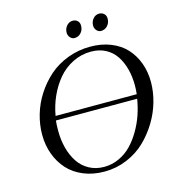

<svg xmlns="http://www.w3.org/2000/svg" viewBox="-126 -992 1028 1109"><g transform="rotate(-15 387.5 -437.0)"><path d="M68.8 -291Q68.8 -351.1 86.4 -411.1Q104 -471.2 138.7 -524.9Q173.3 -578.6 220.7 -620.4Q268.1 -662.1 332.3 -686.5Q396.5 -710.9 467.8 -710.9Q535.2 -710.9 590.1 -689Q645 -667 680.7 -628.2Q716.3 -589.4 735.6 -536.9Q754.9 -484.4 754.9 -422.9Q754.9 -365.7 738 -305.7Q721.2 -245.6 687.3 -189.7Q653.3 -133.8 607.2 -89.6Q561 -45.4 497.3 -18.8Q433.6 7.8 362.8 7.8Q294.4 7.8 238.3 -15.4Q182.1 -38.6 145.5 -79.1Q108.9 -119.6 88.9 -173.8Q68.8 -228 68.8 -291ZM164.1 -289.1Q164.1 -233.9 176.8 -185.8Q189.5 -137.7 214.1 -100.1Q238.8 -62.5 278.3 -40.8Q317.9 -19 368.2 -19Q415 -19 457.3 -38.6Q499.5 -58.1 531 -90.6Q562.5 -123 587.9 -166.3Q613.3 -209.5 629.2 -255.6Q645 -301.8 652.8 -350.1H167Q164.1 -326.2 164.1 -289.1ZM171.9 -376H657.2Q660.2 -401.9 660.2 -428.2Q660.2 -481 648.2 -526.4Q636.2 -571.8 612.8 -606.9Q589.4 -642.1 551.5 -662.1Q513.7 -682.1 464.8 -682.1Q405.8 -682.1 354.5 -656.2Q303.2 -630.4 266.8 -586.9Q230.5 -543.5 206.3 -489.5Q182.1 -435.5 171.9 -376ZM357.9 -823.2Q357.9 -847.2 372.8 -864.5Q387.7 -881.8 410.2 -881.8Q426.3 -881.8 437.7 -871.3Q449.2 -860.8 449.2 -841.8Q449.2 -816.9 433.8 -799.6Q418.5 -782.2 395 -782.2Q379.4 -782.2 368.7 -794.9Q357.9 -807.6 357.9 -823.2ZM516.1 -823.2Q516.1 -847.2 530.8 -864.5Q545.4 -881.8 567.9 -881.8Q584 -881.8 595.9 -871.3Q607.9 -860.8 607.9 -841.8Q607.9 -816.9 592.5 -799.6Q577.1 -782.2 553.2 -782.2Q537.6 -782.2 526.9 -794.9Q516.1 -807.6 516.1 -823.2Z"/></g></svg>

Font: Dihjauti S
Style: Bold Italic
Weight: 700
Italic angle: -9°
Designer: T. Christopher White
Version: Version 3.0.0